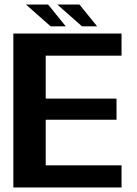

<svg xmlns="http://www.w3.org/2000/svg" viewBox="-20 -822 602 842"><path d="M38.5 0H513V-97H180.5V-297H491V-389.5H180.5V-578H513V-675H38.5ZM339.5 -706.5H406L328.5 -802H231.5ZM202 -706.5H268.5L191 -802H94Z"/></svg>

Font: Anybody Thin SemiBold
Style: Regular
Weight: 600
Version: Version 1.113;gftools[0.9.25]